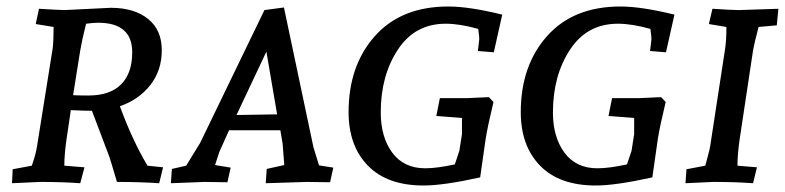

<svg xmlns="http://www.w3.org/2000/svg" viewBox="-20 -560 2416 591"><path d="M178 -529 321 -536Q393 -536 435.5 -502Q478 -468 478 -405.5Q478 -343 442.5 -298Q407 -253 349 -233Q387 -129 434 -50L482 -45L470 4Q411 0 340 0Q320 -69 313 -87L263 -219H260Q242 -219 198 -221L185 -133Q178 -85 178 -50L240 -45L227 4Q173 0 103 0L17 4L19 -39L78 -50Q91 -88 94 -110L142 -410Q145 -432 145 -477L90 -486L100 -533Q148 -530 178 -529ZM282 -490Q269 -490 245 -487Q232 -435 227 -405L205 -267Q224 -266 252 -266Q319 -266 353 -300.5Q387 -335 387 -399Q387 -490 282 -490Z M1006 -44 996 1Q950 0 924 0L798 4L801 -40L855 -52L850 -117L843 -159H685L655 -92L642 -52L690 -44L680 1Q637 0 609 0L506 4L509 -40L553 -50L596 -120L794 -529L854 -537L945 -106L962 -51ZM800 -401 708 -206 833 -208Z M1360 -540Q1424 -540 1526 -515L1500 -399L1451 -403L1455 -437Q1456 -443 1452 -471Q1395 -487 1352 -487Q1257 -487 1204.5 -407Q1152 -327 1152 -214Q1152 -138 1187.5 -90Q1223 -42 1289 -42Q1325 -42 1380 -54Q1393 -92 1394 -96L1402 -147V-197L1323 -203L1334 -258H1419L1485 -261L1499 -246Q1481 -171 1475 -133L1458 -14Q1345 11 1284 11Q1172 11 1112.5 -50Q1053 -111 1053 -215Q1053 -358 1134 -449Q1215 -540 1360 -540Z M1890 -540Q1954 -540 2056 -515L2030 -399L1981 -403L1985 -437Q1986 -443 1982 -471Q1925 -487 1882 -487Q1787 -487 1734.5 -407Q1682 -327 1682 -214Q1682 -138 1717.5 -90Q1753 -42 1819 -42Q1855 -42 1910 -54Q1923 -92 1924 -96L1932 -147V-197L1853 -203L1864 -258H1949L2015 -261L2029 -246Q2011 -171 2005 -133L1988 -14Q1875 11 1814 11Q1702 11 1642.5 -50Q1583 -111 1583 -215Q1583 -358 1664 -449Q1745 -540 1890 -540Z M2376 -533 2371 -482 2315 -477Q2302 -428 2298 -405L2257 -133Q2250 -85 2250 -50L2310 -45L2298 4Q2245 0 2175 0L2090 4L2093 -39L2151 -50Q2151 -51 2158 -76.5Q2165 -102 2166 -110L2212 -410Q2216 -436 2216 -477L2162 -486L2173 -533Q2233 -529 2255 -529Z"/></svg>

Font: Andada SC
Style: Italic
Weight: 400
Italic angle: -8.29999°
Designer: Carolina Giovagnoli
Foundry: Carolina Giovagnoli
Version: Version 1.003